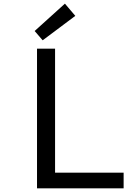

<svg xmlns="http://www.w3.org/2000/svg" viewBox="-20 -1033 740 1053"><path d="M170 -863 214 -812 393 -946 336 -1013ZM183 -766V0H658V-86H282V-766Z"/></svg>

Font: Kawkab Mono Light
Style: Bold
Weight: 400
Monospace: yes
Designer: Abdullah Arif
Foundry: Abdullah Arif
Version: Version 1.000;PS 000.500;hotconv 1.0.88;makeotf.lib2.5.64775